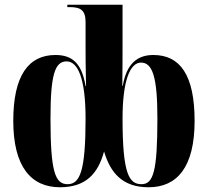

<svg xmlns="http://www.w3.org/2000/svg" viewBox="-20 -780 878 810"><path d="M233 10C340 10 393 -45 419 -141C446 -50 497 10 607 10C728 10 801 -76 801 -270C801 -463 740 -548 627 -548C560 -548 514 -512 498 -418H496C497 -496 497 -553 497 -588V-760H264V-750H274C320 -750 341 -737 341 -687V-588C341 -553 341 -496 343 -417H341C325 -512 286 -548 214 -548C100 -548 36 -461 36 -270C36 -77 111 10 233 10ZM265 -3C212 -3 193 -57 193 -281C193 -466 212 -521 261 -521C308 -521 341 -450 341 -280C341 -60 318 -3 265 -3ZM577 -3C524 -3 497 -47 497 -280C497 -438 528 -516 575 -516C624 -516 644 -453 644 -281C644 -57 627 -3 577 -3Z"/></svg>

Font: Noto Serif Display Condensed ExtraBold
Style: Regular
Weight: 800
Width: 3
Designer: Monotype Design Team
Foundry: Monotype Imaging Inc.
Version: Version 2.009